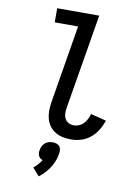

<svg xmlns="http://www.w3.org/2000/svg" viewBox="-104 -803 809 1125"><g transform="rotate(10 300.0 -240.5)"><path d="M358 8Q332 8 308 3.5Q284 -1 263.5 -13Q243 -25 228.5 -44Q214 -63 207.5 -86Q201 -109 201 -134.5Q201 -160 205 -185L282 -651H143V-735H393L299 -171Q296 -154 296.5 -137Q297 -120 304.5 -105.5Q312 -91 326.5 -83.5Q341 -76 358 -76Q373 -76 388.5 -82.5Q404 -89 415.5 -101.5Q427 -114 434.5 -129Q442 -144 446 -159L538 -136Q529 -107 512.5 -79.5Q496 -52 471.5 -31.5Q447 -11 417 -1.5Q387 8 358 8ZM207 254 167 208Q181 197 192.5 184Q204 171 213 156Q205 154 198.5 148.5Q192 143 188.5 135Q185 127 184.5 118.5Q184 110 186 101Q188 89 193.5 77.5Q199 66 208.5 58Q218 50 230 46.5Q242 43 254 43Q265 43 276 46.5Q287 50 294 58Q301 66 302.5 77.5Q304 89 302 101Q299 123 291 144.5Q283 166 270.5 185.5Q258 205 242 222.5Q226 240 207 254Z"/></g></svg>

Font: Iosevka Curly Slab MdEx
Style: Italic
Weight: 500
Width: 7
Italic angle: -9°
Monospace: yes
Designer: Belleve Invis
Foundry: Belleve Invis
Version: Version 11.0.0; ttfautohint (v1.8.3)